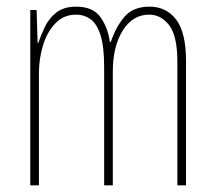

<svg xmlns="http://www.w3.org/2000/svg" viewBox="-20 -557 648 577"><path d="M429 -537Q480 -537 509.5 -498Q539 -459 539 -374V0H513V-372Q513 -449 488.5 -481Q464 -513 428 -513Q379 -513 349 -465.5Q319 -418 319 -341V0H293V-355Q293 -417 282 -451.5Q271 -486 252 -499.5Q233 -513 209 -513Q171 -513 146 -486.5Q121 -460 109 -420Q97 -380 97 -337V0H71V-527H90L93 -428H95Q103 -451 115 -476.5Q127 -502 149.5 -519.5Q172 -537 209 -537Q260 -537 282.5 -504.5Q305 -472 310 -431H313Q328 -476 354 -506.5Q380 -537 429 -537Z"/></svg>

Font: Noto Sans Lao UI ExtCond Thin
Style: Regular
Weight: 100
Width: 2
Designer: Monotype Design Team
Foundry: Monotype Imaging Inc.
Version: Version 2.000; ttfautohint (v1.8.4.7-5d5b)